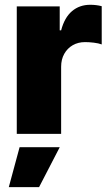

<svg xmlns="http://www.w3.org/2000/svg" viewBox="-20 -557 457 799"><path d="M49.8 -530.3H228.5V-430.7H234.4Q248.5 -484.4 279.8 -510.7Q311 -537.1 355.5 -537.1Q381.3 -537.1 403.3 -531.2V-372.1Q390.6 -377 370.6 -379.4Q350.6 -381.8 334 -381.8Q305.2 -381.8 282.7 -368.9Q260.3 -356 247.3 -332.8Q234.4 -309.6 234.4 -279.3V0H49.8ZM61.5 55.7H228.5L142.6 221.7H16.6Z"/></svg>

Font: Pretendard GOV Black
Style: Regular
Weight: 900
Designer: Base glyphs from Inter by Rasmus Andersson; Hangeul glyphs from Noto Sans CJK(Source Han Sans) by Jang Soo-young and Kan
Foundry: Kil Hyung-jin
Version: Version 1.309